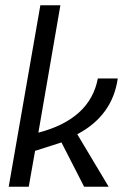

<svg xmlns="http://www.w3.org/2000/svg" viewBox="-20 -708 466 728"><path d="M392 0H299L213 -168L113 -136L89 0H13L133 -688H209L125.5 -205Q321.5 -256 351 -410.5H426.5Q406.5 -269.5 273 -199Z"/></svg>

Font: Lucymar Sans
Style: Italic
Weight: 400
Italic angle: -10°
Foundry: The League of Moveable Type (original font) / Main changes by Cristiano Sobral with portions from Mirco Monsees
Version: Version 2.00;August 30, 2020;FontCreator 13.0.0.2681 64-bit